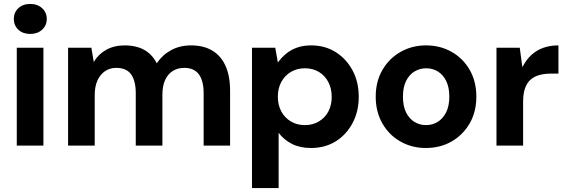

<svg xmlns="http://www.w3.org/2000/svg" viewBox="-20 -738 2868 973"><path d="M65 0V-496H200V0ZM133 -566Q96 -566 73 -587.5Q50 -609 50 -642Q50 -675 73 -696.5Q96 -718 133 -718Q170 -718 193.5 -696.5Q217 -675 217 -642Q217 -609 193.5 -587.5Q170 -566 133 -566Z M325 0V-496H443L455 -425H456Q479 -464 519 -486Q559 -508 612 -508Q649 -508 680 -498.5Q711 -489 734.5 -469Q758 -449 774 -418H775Q803 -460 847.5 -484Q892 -508 948 -508Q1012 -508 1056 -481.5Q1100 -455 1123 -404Q1146 -353 1146 -278V0H1012V-266Q1012 -328 988 -361Q964 -394 914 -394Q880 -394 855 -378Q830 -362 816.5 -332Q803 -302 803 -258V0H668V-266Q668 -328 644.5 -361Q621 -394 569 -394Q537 -394 512.5 -377.5Q488 -361 474 -330.5Q460 -300 460 -256V0Z M1257 215V-496H1375L1388 -422H1389Q1406 -446 1429.5 -465.5Q1453 -485 1484.5 -496.5Q1516 -508 1557 -508Q1627 -508 1681 -474Q1735 -440 1766.5 -381.5Q1798 -323 1798 -247Q1798 -173 1766.5 -114Q1735 -55 1681 -21.5Q1627 12 1556 12Q1500 12 1459 -9Q1418 -30 1392 -65V215ZM1525 -104Q1565 -104 1596 -122.5Q1627 -141 1644 -173Q1661 -205 1661 -247Q1661 -289 1644 -322Q1627 -355 1596 -373.5Q1565 -392 1525 -392Q1485 -392 1454 -373.5Q1423 -355 1405.5 -322.5Q1388 -290 1388 -248Q1388 -206 1405.5 -173.5Q1423 -141 1454 -122.5Q1485 -104 1525 -104Z M2138 12Q2067 12 2009 -21Q1951 -54 1917.5 -113Q1884 -172 1884 -248Q1884 -325 1918 -383.5Q1952 -442 2010 -475Q2068 -508 2139 -508Q2211 -508 2269 -475Q2327 -442 2360.5 -383.5Q2394 -325 2394 -248Q2394 -171 2360 -112.5Q2326 -54 2268.5 -21Q2211 12 2138 12ZM2139 -104Q2171 -104 2197.5 -120Q2224 -136 2240.5 -168Q2257 -200 2257 -248Q2257 -296 2241 -328Q2225 -360 2198.5 -376Q2172 -392 2140 -392Q2108 -392 2081 -376Q2054 -360 2038 -328Q2022 -296 2022 -248Q2022 -200 2038 -168Q2054 -136 2080.5 -120Q2107 -104 2139 -104Z M2496 0V-496H2614L2627 -399H2628Q2647 -436 2673.5 -460Q2700 -484 2734 -496Q2768 -508 2810 -508V-365H2773Q2741 -365 2714.5 -358Q2688 -351 2669.5 -335Q2651 -319 2641 -291.5Q2631 -264 2631 -223V0Z"/></svg>

Font: DM Sans 28pt
Style: Bold
Weight: 700
Version: Version 4.004;gftools[0.9.30]